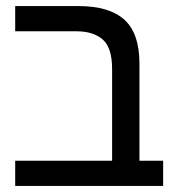

<svg xmlns="http://www.w3.org/2000/svg" viewBox="-20 -612 582 632"><path d="M30 0V-83H349V-385Q349 -455 318 -482Q287 -509 232 -509H30V-592H238Q340 -592 389.5 -547Q439 -502 439 -403V-83H517V0Z"/></svg>

Font: Go Noto Kurrent-Regular
Style: Regular
Weight: 400
Designer: Monotype Design Team
Foundry: Monotype Imaging Inc.
Version: Version 2.012; ttfautohint (v1.8.4.7-5d5b)